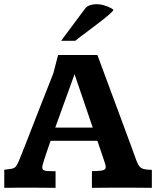

<svg xmlns="http://www.w3.org/2000/svg" viewBox="-20 -903 750 923"><path d="M0.5 0V-86.9Q23.9 -89.4 36.4 -91.8Q48.8 -94.2 56.2 -102.8Q63.5 -111.3 71.3 -130.9Q75.7 -141.6 85.7 -166.7Q95.7 -191.9 109.4 -226.6Q123 -261.2 138.4 -300.8Q153.8 -340.3 169.2 -379.9Q184.6 -419.4 198.5 -454.3Q212.4 -489.3 222.4 -514.9Q232.4 -540.5 236.8 -551.8L259.3 -638.7H448.2Q448.2 -638.7 456.5 -616.5Q464.8 -594.2 478.5 -556.9Q492.2 -519.5 509 -474.4Q525.9 -429.2 543.2 -382.6Q560.5 -335.9 575.7 -294.7Q590.8 -253.4 601.6 -224.6Q612.3 -195.8 615.7 -186.5Q627.9 -152.8 635 -133.1Q642.1 -113.3 650.1 -103.5Q658.2 -93.8 671.6 -90.3Q685.1 -86.9 710 -86.4V0Q681.2 0 654.3 -0.5Q627.4 -1 591.3 -1Q549.8 -1 509 -0.7Q468.3 -0.5 421.9 0V-80.6Q425.8 -80.6 435.1 -80.6Q444.3 -80.6 447.3 -81.1Q470.2 -82 479.2 -86.2Q488.3 -90.3 488.3 -99.6Q488.3 -105.5 485.8 -114Q483.4 -122.6 479.5 -133.8L448.2 -226.1H223.1Q221.7 -222.2 218 -211.2Q214.4 -200.2 209.5 -186.3Q204.6 -172.4 200 -158.4Q195.3 -144.5 192.1 -134.3Q189 -124 188 -120.6Q183.1 -105 183.1 -99.1Q183.1 -88.4 189.9 -84.7Q196.8 -81.1 211.9 -80.6Q214.8 -80.1 229.2 -80.1Q243.7 -80.1 247.1 -80.1V0Q217.3 0 186.8 -0.5Q156.2 -1 121.6 -1Q87.4 -1 60.5 -0.7Q33.7 -0.5 0.5 0ZM245.6 -289.6H425.8L338.4 -546.4ZM273.9 -707 389.2 -861.8Q397.5 -873 412.4 -877.9Q427.2 -882.8 443.8 -882.8Q463.4 -882.8 481.9 -877Q500.5 -871.1 512.7 -864.5Q524.9 -857.9 524.9 -855.5Q524.4 -850.6 507.6 -835.7Q490.7 -820.8 465.6 -801.3Q440.4 -781.7 414.3 -762.2Q388.2 -742.7 367.9 -727.5Q347.7 -712.4 341.8 -707Z"/></svg>

Font: Kameron
Style: Regular
Weight: 400
Designer: Vernon Adams
Foundry: Vernon Adams
Version: Version 1.100